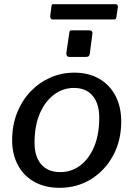

<svg xmlns="http://www.w3.org/2000/svg" viewBox="-20 -887 639 917"><path d="M264 10Q195 10 144 -18.5Q93 -47 65.5 -98.5Q38 -150 38 -218Q38 -289 61.5 -348Q85 -407 126 -450Q167 -493 220.5 -516.5Q274 -540 335 -540Q404 -540 454.5 -510.5Q505 -481 532 -428.5Q559 -376 559 -307Q559 -215 520 -143.5Q481 -72 414.5 -31Q348 10 264 10ZM268 -65Q321 -65 363 -96.5Q405 -128 429.5 -186Q454 -244 454 -325Q454 -392 422.5 -429.5Q391 -467 333 -467Q281 -467 238 -435Q195 -403 170 -344.5Q145 -286 145 -205Q145 -139 177 -102Q209 -65 268 -65ZM421 -724 409 -631Q407 -621 403 -618Q399 -615 387 -615H313Q303 -615 299.5 -620.5Q296 -626 297 -635L311 -730Q312 -738 314 -740Q316 -742 323 -742H409Q415 -742 419 -737Q423 -732 421 -724ZM543 -853 536 -806Q535 -798 532 -796Q529 -794 519 -794H233Q225 -794 222 -799Q219 -804 220 -811L226 -858Q227 -864 228.5 -865.5Q230 -867 235 -867H533Q538 -867 541 -862.5Q544 -858 543 -853Z"/></svg>

Font: Libre Franklin Thin Medium
Style: Italic
Weight: 500
Italic angle: -8°
Version: Version 3.000